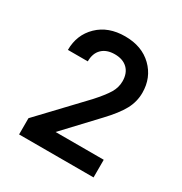

<svg xmlns="http://www.w3.org/2000/svg" viewBox="-111 -891 563 594"><g transform="rotate(30 170.0 -593.5)"><path d="M37 -438 180 -589Q208 -620 220 -640Q232 -660 232 -682Q232 -711 215.5 -727Q199 -743 170 -743Q141 -743 124.5 -727Q108 -711 108 -682H37Q37 -736 73.5 -771.5Q110 -807 170 -807Q230 -807 266.5 -771.5Q303 -736 303 -682Q303 -650 287.5 -621.5Q272 -593 237 -556L131 -443H303V-380H37Z"/></g></svg>

Font: Golos UI VF
Style: Regular
Weight: 400
Designer: A.Korolkova, Vitaly Kuzmin
Foundry: ParaType Ltd
Version: Version 2.000